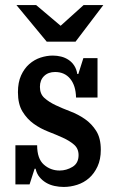

<svg xmlns="http://www.w3.org/2000/svg" viewBox="-20 -730 458 760"><path d="M117 -62 97 0H41V-155H127Q127 -102 153.5 -78.5Q180 -55 216 -55Q243 -55 267 -69.5Q291 -84 291 -116Q291 -142 273 -157.5Q255 -173 228.5 -185Q202 -197 171 -209Q140 -221 113.5 -240Q87 -259 69 -288.5Q51 -318 51 -365Q51 -404 63.5 -431.5Q76 -459 96 -476.5Q116 -494 140.5 -502Q165 -510 189 -510Q206 -510 222 -506Q238 -502 251.5 -493Q265 -484 274 -470Q283 -456 286 -437H290L310 -500H366V-344H281Q280 -391 258 -418Q236 -445 198 -445Q171 -445 154.5 -429Q138 -413 138 -386Q138 -358 156 -342Q174 -326 200.5 -313.5Q227 -301 258.5 -289Q290 -277 316.5 -258.5Q343 -240 361 -211.5Q379 -183 379 -137Q379 -99 366 -71Q353 -43 332.5 -25Q312 -7 285.5 1.5Q259 10 232 10Q214 10 195.5 6Q177 2 162 -7Q147 -16 136 -29.5Q125 -43 121 -62ZM279 -565H165L45 -710H123L220 -628L311 -710H389Z"/></svg>

Font: HermeneusOne
Style: Regular
Weight: 400
Designer: Rodrigo Fuenzalida, Pablo Impallari
Foundry: Pablo Impallari, Rodrigo Fuenzalida
Version: Version 1.000; ttfautohint (v0.8) -G 200 -r 50